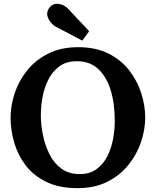

<svg xmlns="http://www.w3.org/2000/svg" viewBox="-20 -961 809 997"><path d="M383 16Q288 16 221.5 -16Q155 -48 114 -101.5Q73 -155 54 -220Q35 -285 35 -350Q35 -413 56.5 -477.5Q78 -542 121.5 -596Q165 -650 231 -683Q297 -716 386 -716Q477 -716 543 -683Q609 -650 651 -595.5Q693 -541 713.5 -477Q734 -413 734 -350Q734 -288 712.5 -224Q691 -160 647.5 -105.5Q604 -51 538 -17.5Q472 16 383 16ZM394 -57Q446 -57 481 -82.5Q516 -108 537 -149Q558 -190 567 -238.5Q576 -287 576 -333Q576 -425 554 -495Q532 -565 487.5 -605Q443 -645 373 -643Q322 -642 287 -615.5Q252 -589 231 -547.5Q210 -506 201 -457Q192 -408 192 -362Q192 -315 202.5 -262Q213 -209 236 -162Q259 -115 298 -86Q337 -57 394 -57ZM407 -750 265 -825Q242 -840 230 -867Q218 -894 235 -919Q254 -944 282.5 -941Q311 -938 332 -917L443 -799Z"/></svg>

Font: Lora
Style: Bold
Weight: 700
Designer: Olga Karpushina, Alexei Vanyashin (Cyrillic)
Foundry: Cyreal
Version: Version 3.006; ttfautohint (v1.8.4.7-5d5b);gftools[0.9.30]